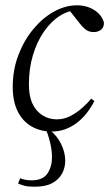

<svg xmlns="http://www.w3.org/2000/svg" viewBox="-20 -484 418 724"><path d="M48 208 56 188Q65 192 75.5 194Q86 196 99 196Q142 196 159 170Q176 144 176 110Q176 82 168.5 51.5Q161 21 151 0H166V5Q195 27 210.5 59Q226 91 226 122Q226 148 214 170.5Q202 193 177 206.5Q152 220 112 220Q84 220 70.5 216Q57 212 48 208ZM175 12Q132 12 98.5 -7.5Q65 -27 46.5 -64.5Q28 -102 28 -156Q28 -220 49 -275.5Q70 -331 105 -373.5Q140 -416 183 -440Q226 -464 271 -464Q294 -464 314.5 -456.5Q335 -449 350.5 -434.5Q366 -420 372 -399Q372 -380 360.5 -371.5Q349 -363 333 -363Q315 -363 302 -373.5Q289 -384 278 -399L233 -456H286V-446H277Q240 -446 206 -424.5Q172 -403 145.5 -364.5Q119 -326 104 -275.5Q89 -225 89 -166Q89 -101 119 -67.5Q149 -34 195 -34Q222 -34 246.5 -47Q271 -60 291 -78Q311 -96 324 -112L336 -103Q323 -78 306.5 -57Q290 -36 269.5 -20.5Q249 -5 225.5 3.5Q202 12 175 12Z"/></svg>

Font: Source Serif 4 60pt
Style: Italic
Weight: 400
Italic angle: -12°
Version: Version 4.004;hotconv 1.0.116;makeotfexe 2.5.65601